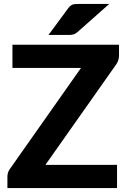

<svg xmlns="http://www.w3.org/2000/svg" viewBox="-20 -952 647 972"><path d="M582.5 -670.5Q582.5 -659 578.8 -647.2Q575 -635.5 568 -625.5L210 -117.5H572.5V0H17.5V-58.5Q17.5 -69 21 -79.2Q24.5 -89.5 31 -98L390 -608H43V-725.5H582.5ZM533 -932 371.5 -789Q366 -784.5 361 -781.8Q356 -779 350.8 -777.5Q345.5 -776 339.2 -775.5Q333 -775 325.5 -775H225.5L325.5 -910.5Q331 -918 336.2 -922.2Q341.5 -926.5 347.8 -928.8Q354 -931 362 -931.5Q370 -932 380.5 -932Z"/></svg>

Font: LatoLatin Heavy
Style: Regular
Weight: 800
Designer: Lukasz Dziedzic with Adam Twardoch and Botio Nikoltchev
Foundry: tyPoland Lukasz Dziedzic
Version: Version 2.015; 2015-08-06; http://www.latofonts.com/